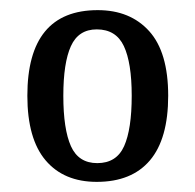

<svg xmlns="http://www.w3.org/2000/svg" viewBox="-20 -739 385 379"><path d="M171 -380Q106 -380 70 -422.5Q34 -465 34 -550Q34 -719 173 -719Q237 -719 274.5 -677.5Q312 -636 312 -550Q312 -465 276 -422.5Q240 -380 171 -380ZM172 -417Q210 -417 225 -450.5Q240 -484 240 -550Q240 -615 224.5 -648Q209 -681 171 -681Q135 -681 120 -648Q105 -615 105 -550Q105 -484 120 -450.5Q135 -417 172 -417Z"/></svg>

Font: Noto Serif Myanmar Cond
Style: Regular
Weight: 400
Width: 3
Designer: Ben Mitchell and the Monotype Design Team
Foundry: Monotype Imaging Inc.
Version: Version 2.106; ttfautohint (v1.8.4.7-5d5b)